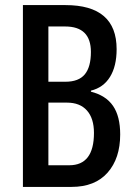

<svg xmlns="http://www.w3.org/2000/svg" viewBox="-20 -734 532 754"><path d="M237 -714Q438 -714 438 -541Q438 -474 412 -432Q386 -390 337 -378V-374Q396 -359 424 -318Q452 -277 452 -206Q452 -112 402.5 -56Q353 0 261 0H70V-714ZM237 -413Q289 -413 313 -442Q337 -471 337 -530Q337 -630 236 -630H170V-413ZM170 -331V-85H252Q349 -85 349 -212Q349 -269 321.5 -300Q294 -331 243 -331Z"/></svg>

Font: Noto Sans Georgian ExtraCondensed Medium
Style: Regular
Weight: 500
Width: 2
Designer: Monotype Design Team, Akaki Razmadze
Foundry: Google LLC
Version: Version 2.005; ttfautohint (v1.8.4.7-5d5b)